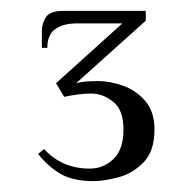

<svg xmlns="http://www.w3.org/2000/svg" viewBox="-20 -700 349 353"><path d="M152 -367Q115 -367 92 -380Q69 -393 50 -417L61 -426Q94 -390 145 -390Q170 -390 188.5 -407.5Q207 -425 207 -462Q207 -498 188 -513Q169 -528 148 -528Q137 -528 124.5 -526.5Q112 -525 98 -522L83 -547L205 -657H122Q96 -657 81.5 -646.5Q67 -636 67 -612H57V-643Q57 -657 64.5 -668.5Q72 -680 96 -680H248V-662L120 -547Q132 -550 143.5 -550.5Q155 -551 160 -551Q182 -551 206 -542.5Q230 -534 247 -514.5Q264 -495 264 -462Q264 -422 244 -401.5Q224 -381 197.5 -374Q171 -367 152 -367Z"/></svg>

Font: El Messiri Medium
Style: Regular
Weight: 500
Designer: Mohamed Gaber
Foundry: Kief Type Foundry
Version: Version 2.020; ttfautohint (v1.8.3)